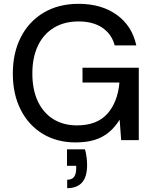

<svg xmlns="http://www.w3.org/2000/svg" viewBox="-20 -732 804 1003"><path d="M375 12Q277 12 203 -33Q129 -78 88 -159Q47 -240 47 -348Q47 -455 88.5 -537Q130 -619 207.5 -665.5Q285 -712 391 -712Q510 -712 590 -654.5Q670 -597 692 -495H579Q564 -553 515.5 -586.5Q467 -620 390 -620Q316 -620 261.5 -587Q207 -554 178 -493Q149 -432 149 -348Q149 -263 178 -202Q207 -141 259.5 -109Q312 -77 382 -77Q487 -77 541 -138Q595 -199 604 -301H411V-378H705V0H613L605 -107Q581 -68 549.5 -41.5Q518 -15 475.5 -1.5Q433 12 375 12ZM331 251V207Q356 207 367 192Q378 177 378 148V134H330V48H424Q430 70 432.5 91Q435 112 435 130Q435 192 408.5 221.5Q382 251 331 251Z"/></svg>

Font: DM Sans 16pt Medium
Style: Regular
Weight: 500
Version: Version 4.004;gftools[0.9.30]